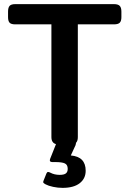

<svg xmlns="http://www.w3.org/2000/svg" viewBox="-20 -700 627 930"><path d="M568 -644V-617Q568 -598 560 -590Q552 -582 532 -582H357V-36Q357 -17 348 -8V-6Q348 -5 346 3L323 53Q395 59 395 127Q395 165 366 187.5Q337 210 283 210Q260 210 237 205Q214 200 201 193Q192 188 190 185Q188 182 191 175L205 140Q208 133 213 133Q217 133 223 136Q243 147 269 147Q290 147 299 140Q308 133 308 118Q308 98 294 91.5Q280 85 248 85H233Q225 85 222.5 80.5Q220 76 223 69L250 1L251 -2Q229 -8 229 -36V-582H54Q34 -582 26.5 -590Q19 -598 19 -617V-644Q19 -663 26.5 -671.5Q34 -680 54 -680H532Q552 -680 560 -671.5Q568 -663 568 -644Z"/></svg>

Font: Mitr
Style: Regular
Weight: 400
Designer: Thanarat Vachiruckul
Foundry: Cadson Demak
Version: Version 1.002